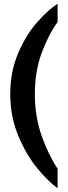

<svg xmlns="http://www.w3.org/2000/svg" viewBox="-20 -806 364 1030"><path d="M35 -302Q35 -423 78 -522Q121 -621 179 -686.5Q237 -752 289 -786V-688Q238 -617 202.5 -519Q167 -421 167 -302Q167 -182 203 -79Q239 24 289 99V204Q237 166 179 95.5Q121 25 78 -78Q35 -181 35 -302Z"/></svg>

Font: Suez One
Style: Regular
Weight: 400
Designer: Michal Sahar
Foundry: Hagilda
Version: Version 1.001